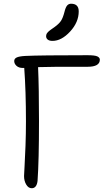

<svg xmlns="http://www.w3.org/2000/svg" viewBox="-20 -978 556 1029"><path d="M261.2 -758.8Q245.1 -758.8 236.1 -765.6Q227.1 -772.5 227.1 -784.2Q227.1 -787.6 228 -791Q229 -794.4 230 -796.9Q231 -799.3 233.9 -802.5Q236.8 -805.7 238.5 -807.6Q240.2 -809.6 244.9 -813.2Q249.5 -816.9 252.2 -818.8Q254.9 -820.8 261.2 -825.2Q267.6 -829.6 271 -832Q296.9 -850.6 307.1 -866.7Q317.4 -882.8 325.2 -913.1Q331.5 -939 339.8 -948.5Q348.1 -958 360.8 -958Q401.9 -958 401.9 -917Q401.9 -858.9 355.7 -808.8Q309.6 -758.8 261.2 -758.8ZM149.9 30.8Q132.3 30.8 120.6 11.2Q108.9 -8.3 108.9 -34.2Q108.9 -43 111.6 -86.9Q114.3 -130.9 116.7 -197.3Q119.1 -263.7 119.1 -327.1Q119.1 -489.3 109.9 -613.8H102.1Q81.1 -613.8 68.6 -625Q56.2 -636.2 56.2 -650.9Q56.2 -663.6 69.3 -669.9Q82.5 -676.3 115.2 -678.2Q197.3 -682.1 449.2 -682.1Q487.8 -682.1 501.5 -675.8Q515.1 -669.4 515.1 -658.2Q515.1 -620.1 449.2 -620.1H288.1Q245.6 -620.1 184.1 -618.2Q189 -505.9 189 -330.1Q189 -117.2 181.2 -7.8Q176.3 30.8 149.9 30.8Z"/></svg>

Font: Shantell Sans Bouncy
Style: Regular
Weight: 300
Designer: Stephen Nixon, Anya Danilova, Shantell Martin
Foundry: Arrow Type
Version: Version 1.006;[9816181b4]